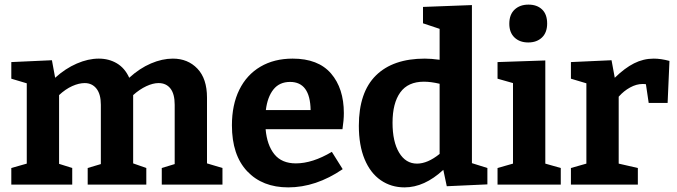

<svg xmlns="http://www.w3.org/2000/svg" viewBox="-20 -800 2935 832"><path d="M877 -92 944 -72V0H681V-72L737 -89V-346Q737 -393 718.5 -416.5Q700 -440 667 -440Q643 -440 614 -426.5Q585 -413 557 -388V-382V-92L614 -72V0H360V-72L417 -89V-346Q417 -392 398 -416Q379 -440 347 -440Q322 -440 293 -427Q264 -414 236 -388V-90L293 -72V0H29V-72L96 -91V-439L29 -459V-531L205 -539L219 -463Q263 -503 312.5 -524.5Q362 -546 408 -546Q452 -546 486.5 -525.5Q521 -505 540 -463Q585 -504 634 -525Q683 -546 729 -546Q794 -546 835.5 -502.5Q877 -459 877 -377Z M1418 -142 1465 -67Q1349 12 1229 12Q1117 12 1051 -58Q985 -128 985 -257Q985 -346 1017 -411Q1049 -476 1108.5 -511Q1168 -546 1248 -546Q1359 -546 1414.5 -481.5Q1470 -417 1470 -310Q1470 -279 1464 -240H1131Q1137 -171 1169 -131.5Q1201 -92 1262 -92Q1334 -92 1418 -142ZM1132 -323H1326Q1324 -445 1237 -445Q1191 -445 1165 -412.5Q1139 -380 1132 -323Z M2025 -93 2092 -72V-1L1916 7L1901 -64Q1819 12 1733 12Q1675 12 1630 -19Q1585 -50 1560 -110Q1535 -170 1535 -255Q1535 -400 1609 -473Q1683 -546 1821 -546Q1848 -546 1885 -541V-675L1813 -699V-770L2025 -778ZM1787 -91Q1833 -91 1885 -133V-437Q1847 -446 1817 -446Q1748 -446 1714.5 -399.5Q1681 -353 1681 -268Q1681 -186 1709.5 -138.5Q1738 -91 1787 -91Z M2343 -538V-91L2410 -72V0H2136V-72L2203 -91V-440L2136 -459V-531ZM2187 -697Q2187 -737 2210 -758.5Q2233 -780 2270 -780Q2307 -780 2329 -759Q2351 -738 2351 -698Q2351 -659 2328.5 -637.5Q2306 -616 2269 -616Q2232 -616 2209.5 -637.5Q2187 -659 2187 -697Z M2881 -536 2873 -354H2791L2779 -435Q2775 -436 2764 -436Q2738 -436 2710.5 -421Q2683 -406 2661 -381V-91L2744 -72V0H2454V-72L2521 -91V-439L2454 -459V-531L2630 -539L2644 -463Q2687 -505 2727.5 -525.5Q2768 -546 2813 -546Q2844 -546 2881 -536Z"/></svg>

Font: Bitter Pro
Style: Bold
Weight: 700
Designer: Sol Matas, and Bitter project Authors
Foundry: Sol Matas
Version: Version 1.010